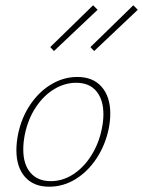

<svg xmlns="http://www.w3.org/2000/svg" viewBox="-20 -703 541 726"><path d="M170 -525 332 -683 349 -666 184 -510ZM322 -525 484 -683 501 -666 336 -510ZM42 -135Q42 -163 48 -194Q61 -258 94.5 -307.5Q128 -357 174.5 -384.5Q221 -412 272 -412Q332 -412 364.5 -374.5Q397 -337 397 -274Q397 -246 391 -216Q378 -154 345 -104Q312 -54 265.5 -25.5Q219 3 166 3Q107 3 74.5 -34Q42 -71 42 -135ZM365 -216Q371 -245 371 -271Q371 -326 344.5 -358Q318 -390 268 -390Q225 -390 185 -366Q145 -342 115.5 -297.5Q86 -253 74 -195Q68 -165 68 -138Q68 -81 95.5 -49.5Q123 -18 172 -18Q217 -18 257 -44Q297 -70 325.5 -115.5Q354 -161 365 -216Z"/></svg>

Font: Ysabeau Infant Extralight
Style: Italic
Weight: 200
Italic angle: -12°
Designer: Christian Thalmann (Catharsis Fonts)
Version: Version 0.003